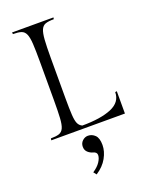

<svg xmlns="http://www.w3.org/2000/svg" viewBox="-178 -791 910 1171"><g transform="rotate(-20 277.0 -205.0)"><path d="M518 -143 529 -145V0H51L53 -12Q87 -12 106.5 -18.5Q126 -25 135.5 -46Q145 -67 147.5 -110Q150 -153 150 -226V-474Q150 -547 147.5 -590Q145 -633 135.5 -654.5Q126 -676 106.5 -682.5Q87 -689 53 -689L51 -700H320L318 -689Q284 -689 264.5 -682.5Q245 -676 235.5 -654.5Q226 -633 223 -590Q220 -547 220 -474V-211Q220 -142 222.5 -103Q225 -64 233.5 -46Q242 -28 260 -20Q380 -20 449 -49Q518 -78 518 -143ZM240 290 225 271Q258 249 273.5 225Q289 201 289 182Q289 163 266 157Q247 152 232.5 138.5Q218 125 218 103Q218 80 234 65Q250 50 270 50Q296 50 315.5 69Q335 88 335 133Q335 174 311.5 216.5Q288 259 240 290Z"/></g></svg>

Font: Gilda Display
Style: Regular
Weight: 400
Designer: Eduardo Rodriguez Tunni
Foundry: Eduardo Rodriguez Tunni
Version: Version 1.002; ttfautohint (v1.8.4.7-5d5b);gftools[0.9.22]